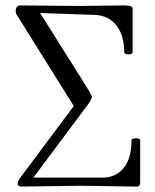

<svg xmlns="http://www.w3.org/2000/svg" viewBox="-20 -685 572 708"><path d="M61 3Q45 3 45 -8Q45 -15 52 -26L252 -294L42 -630Q38 -635 38 -642Q38 -665 55 -665Q91 -665 162 -664Q233 -663 268 -663Q297 -663 354 -664Q411 -665 439 -665Q469 -665 469 -654V-493Q469 -484 453.5 -484.5Q438 -485 438 -493Q438 -555 409 -591.5Q380 -628 331 -630L128 -637L309 -349Q319 -332 319 -327Q319 -323 309 -306L103 -30H357Q407 -30 436 -65.5Q465 -101 465 -167Q465 -175 481 -175Q497 -175 497 -167V-11Q497 3 483 3Q449 3 381 1.5Q313 0 278 0Q241 0 168.5 1.5Q96 3 61 3Z"/></svg>

Font: Junicode Cond Light
Style: Regular
Weight: 300
Width: 3
Designer: Peter S. Baker
Version: Version 2.201